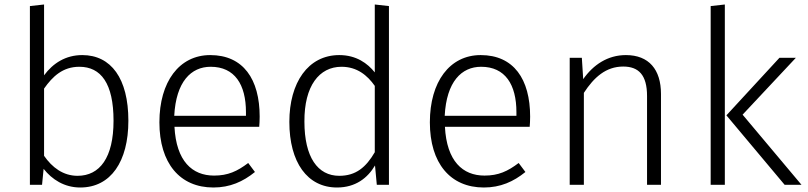

<svg xmlns="http://www.w3.org/2000/svg" viewBox="-20 -822 3594 854"><path d="M346 -577C272 -577 216 -541 176 -487V-802L113 -795V0H167L174 -71C211 -24 266 12 337 12C473 12 551 -104 551 -285C551 -473 474 -577 346 -577ZM325 -40C261 -40 212 -77 176 -129V-428C214 -482 259 -525 333 -525C429 -525 485 -451 485 -285C485 -121 424 -40 325 -40Z M1135 -303C1135 -470 1062 -577 915 -577C777 -577 689 -458 689 -278C689 -96 780 12 929 12C1003 12 1061 -14 1114 -57L1084 -97C1035 -60 994 -41 932 -41C835 -41 764 -105 756 -258H1133C1134 -269 1135 -286 1135 -303ZM1074 -307H755C763 -459 830 -525 917 -525C1024 -525 1074 -446 1074 -323Z M1647 -802V-500C1615 -540 1565 -577 1489 -577C1350 -577 1267 -454 1267 -280C1267 -100 1347 12 1479 12C1561 12 1615 -30 1648 -86L1656 0H1710V-795ZM1489 -40C1393 -40 1334 -123 1334 -281C1333 -440 1400 -525 1499 -525C1568 -525 1614 -487 1647 -440V-145C1608 -78 1563 -40 1489 -40Z M2338 -303C2338 -470 2265 -577 2118 -577C1980 -577 1892 -458 1892 -278C1892 -96 1983 12 2132 12C2206 12 2264 -14 2317 -57L2287 -97C2238 -60 2197 -41 2135 -41C2038 -41 1967 -105 1959 -258H2336C2337 -269 2338 -286 2338 -303ZM2277 -307H1958C1966 -459 2033 -525 2120 -525C2227 -525 2277 -446 2277 -323Z M2764 -577C2683 -577 2619 -534 2574 -470L2568 -565H2514V0H2577V-409C2622 -478 2675 -526 2752 -526C2821 -526 2858 -488 2858 -395V0H2920V-404C2920 -513 2866 -577 2764 -577Z M3204 -802 3141 -795V0H3204ZM3520 -565H3447L3211 -309L3470 0H3545L3283 -312Z"/></svg>

Font: Glow Sans SC Normal
Style: Regular
Weight: 400
Designer: Ryoko NISHIZUKA (kana, bopomofo & ideographs); Paul D. Hunt (Latin, Greek & Cyrillic); Sandoll Communications, Soo-young
Version: Version 0.93